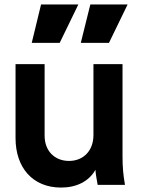

<svg xmlns="http://www.w3.org/2000/svg" viewBox="-20 -833 633 865"><path d="M255 12C324 12 380 -15 410 -68C411 -49 415 -28 420 0H543C535 -47 532 -80 532 -129V-544H401V-225C401 -153 355 -108 291 -108C226 -108 181 -153 181 -222V-544H50V-211C50 -78 127 12 255 12ZM123 -640H249L333 -813H165ZM344 -640H471L555 -813H387Z"/></svg>

Font: Mluvka
Style: Bold
Weight: 700
Designer: Modified by Jiří Krblich, Original typeface by Gumpita Rahayu
Foundry: Gumpita Rahayu & Jiří Krblich
Version: Version 2.000;Glyphs 3.1.1 (3134)